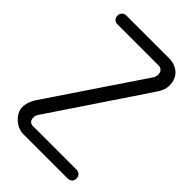

<svg xmlns="http://www.w3.org/2000/svg" viewBox="-219 -807 888 888"><g transform="rotate(45 225.5 -362.5)"><path d="M61 -667Q48 -667 40 -675Q32 -683 32 -696Q32 -708 40 -716.5Q48 -725 61 -725H338Q380 -725 405.5 -701.5Q431 -678 431 -636Q431 -620 425 -605Q419 -590 410 -577L100 -115Q93 -106 91 -95.5Q89 -85 91.5 -76Q94 -67 102.5 -61.5Q111 -56 125 -58H402Q414 -58 422.5 -50Q431 -42 431 -29Q431 -15 422.5 -7.5Q414 0 402 0H112Q96 0 80 -6.5Q64 -13 50.5 -25Q37 -37 28.5 -52.5Q20 -68 20 -86Q20 -103 26 -119.5Q32 -136 40 -149L349 -608Q356 -617 358 -627.5Q360 -638 357 -647.5Q354 -657 346 -662.5Q338 -668 325 -667Z"/></g></svg>

Font: VDS
Style: Thin
Weight: 100
Width: 0
Designer: artmaker
Foundry: artmaker
Version: Version 1.000 2012 initial release